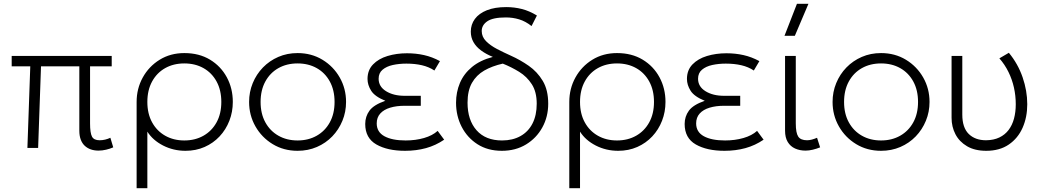

<svg xmlns="http://www.w3.org/2000/svg" viewBox="-20 -772 5438 1002"><path d="M494 14Q472.5 14 454.2 7.8Q436 1.5 422.5 -11Q409 -23.5 401.5 -43.2Q394 -63 394 -90V-426H194L179 0H123L138 -426H41V-480H563V-426H450V-128Q450 -78.5 460 -59.2Q470 -40 500 -40Q514.5 -40 529 -43.5Q543.5 -47 556 -53L571 -3Q554 4.5 533.8 9.2Q513.5 14 494 14Z M693 210V-240Q693 -309.5 725 -367.5Q757 -425.5 813.2 -460.2Q869.5 -495 942 -495Q1019 -495 1075.8 -460.8Q1132.5 -426.5 1163.8 -368.5Q1195 -310.5 1195 -240Q1195 -188 1177 -141.8Q1159 -95.5 1126 -60.2Q1093 -25 1047.8 -5Q1002.5 15 948 15Q885 15 831.2 -12.5Q777.5 -40 749 -85V210ZM942 -39Q998.5 -39 1042 -63.8Q1085.5 -88.5 1110.2 -133.5Q1135 -178.5 1135 -240Q1135 -301.5 1110.2 -346.8Q1085.5 -392 1042 -416.5Q998.5 -441 942 -441Q885.5 -441 842 -416.5Q798.5 -392 773.8 -346.8Q749 -301.5 749 -240Q749 -178.5 773.8 -133.5Q798.5 -88.5 842 -63.8Q885.5 -39 942 -39Z M1533 15Q1460.5 15 1403.2 -19.8Q1346 -54.5 1313 -112.5Q1280 -170.5 1280 -240Q1280 -292 1299 -338.2Q1318 -384.5 1352.2 -419.8Q1386.5 -455 1432.5 -475Q1478.5 -495 1533 -495Q1605.5 -495 1662.8 -460.2Q1720 -425.5 1753 -367.5Q1786 -309.5 1786 -240Q1786 -188 1767 -141.8Q1748 -95.5 1714 -60.2Q1680 -25 1633.8 -5Q1587.5 15 1533 15ZM1533 -39Q1589.5 -39 1633 -63.8Q1676.5 -88.5 1701.2 -133.5Q1726 -178.5 1726 -240Q1726 -301.5 1701.2 -346.8Q1676.5 -392 1633 -416.5Q1589.5 -441 1533 -441Q1476.5 -441 1433 -416.5Q1389.5 -392 1364.8 -346.8Q1340 -301.5 1340 -240Q1340 -178.5 1364.8 -133.5Q1389.5 -88.5 1433 -63.8Q1476.5 -39 1533 -39Z M2094 15Q2002 15 1944 -18.2Q1886 -51.5 1886 -125Q1886 -164 1908.2 -194.5Q1930.5 -225 1991 -246Q1936.5 -268 1917.2 -298.2Q1898 -328.5 1898 -360Q1898 -406 1926.8 -435.8Q1955.5 -465.5 2002.5 -479.8Q2049.5 -494 2104 -494Q2150.5 -494 2193 -484.5Q2235.5 -475 2276 -453L2247 -404Q2218.5 -423 2182 -431.5Q2145.5 -440 2101 -440Q2063 -440 2030 -432.8Q1997 -425.5 1976.5 -408.2Q1956 -391 1956 -361Q1956 -320 1994.8 -296Q2033.5 -272 2092 -272H2176V-220H2092Q2049 -220 2016 -210Q1983 -200 1964.5 -179.5Q1946 -159 1946 -128Q1946 -83 1986.2 -61Q2026.5 -39 2097 -39Q2149 -39 2193 -51.8Q2237 -64.5 2264 -89L2298 -43Q2254 -13 2203.2 1Q2152.5 15 2094 15Z M2599 15Q2525.5 15 2472 -19.2Q2418.5 -53.5 2389.2 -110.5Q2360 -167.5 2360 -236Q2360 -291 2380.2 -339Q2400.5 -387 2443 -422.2Q2485.5 -457.5 2552 -475Q2516.5 -489.5 2490.8 -508.5Q2465 -527.5 2451 -552Q2437 -576.5 2437 -607Q2437 -644 2458.2 -673Q2479.5 -702 2520.8 -718.5Q2562 -735 2622 -735Q2664 -735 2703.5 -725Q2743 -715 2782 -691L2754 -636Q2722.5 -661 2689.2 -671Q2656 -681 2620 -681Q2552.5 -681 2523.2 -661Q2494 -641 2494 -610Q2494 -580 2516.5 -557.2Q2539 -534.5 2574 -516.2Q2609 -498 2647 -481Q2695 -459.5 2739.5 -428.5Q2784 -397.5 2812.5 -350Q2841 -302.5 2841 -231Q2841 -162.5 2810.2 -106.8Q2779.5 -51 2725 -18Q2670.5 15 2599 15ZM2600 -39Q2655.5 -39 2696.2 -61.8Q2737 -84.5 2759 -127.5Q2781 -170.5 2781 -231Q2781 -292.5 2755.5 -332.2Q2730 -372 2689.5 -397Q2649 -422 2604 -440Q2548.5 -427.5 2507.2 -403.8Q2466 -380 2443 -339.5Q2420 -299 2420 -236Q2420 -145.5 2467 -92.2Q2514 -39 2600 -39Z M2951 210V-240Q2951 -309.5 2983 -367.5Q3015 -425.5 3071.2 -460.2Q3127.5 -495 3200 -495Q3277 -495 3333.8 -460.8Q3390.5 -426.5 3421.8 -368.5Q3453 -310.5 3453 -240Q3453 -188 3435 -141.8Q3417 -95.5 3384 -60.2Q3351 -25 3305.8 -5Q3260.5 15 3206 15Q3143 15 3089.2 -12.5Q3035.5 -40 3007 -85V210ZM3200 -39Q3256.5 -39 3300 -63.8Q3343.5 -88.5 3368.2 -133.5Q3393 -178.5 3393 -240Q3393 -301.5 3368.2 -346.8Q3343.5 -392 3300 -416.5Q3256.5 -441 3200 -441Q3143.5 -441 3100 -416.5Q3056.5 -392 3031.8 -346.8Q3007 -301.5 3007 -240Q3007 -178.5 3031.8 -133.5Q3056.5 -88.5 3100 -63.8Q3143.5 -39 3200 -39Z M3761 15Q3669 15 3611 -18.2Q3553 -51.5 3553 -125Q3553 -164 3575.2 -194.5Q3597.5 -225 3658 -246Q3603.5 -268 3584.2 -298.2Q3565 -328.5 3565 -360Q3565 -406 3593.8 -435.8Q3622.5 -465.5 3669.5 -479.8Q3716.5 -494 3771 -494Q3817.5 -494 3860 -484.5Q3902.5 -475 3943 -453L3914 -404Q3885.5 -423 3849 -431.5Q3812.5 -440 3768 -440Q3730 -440 3697 -432.8Q3664 -425.5 3643.5 -408.2Q3623 -391 3623 -361Q3623 -320 3661.8 -296Q3700.5 -272 3759 -272H3843V-220H3759Q3716 -220 3683 -210Q3650 -200 3631.5 -179.5Q3613 -159 3613 -128Q3613 -83 3653.2 -61Q3693.5 -39 3764 -39Q3816 -39 3860 -51.8Q3904 -64.5 3931 -89L3965 -43Q3921 -13 3870.2 1Q3819.5 15 3761 15Z M4184 14Q4153.5 14 4129.2 3Q4105 -8 4091 -31Q4077 -54 4077 -90V-480H4133V-128Q4133 -78.5 4145.8 -59.2Q4158.5 -40 4192 -40Q4203.5 -40 4216.8 -43.5Q4230 -47 4244 -53L4260 -3Q4241.5 4.5 4221.8 9.2Q4202 14 4184 14ZM4074 -585 4139 -752H4199L4128 -585Z M4578 15Q4505.5 15 4448.2 -19.8Q4391 -54.5 4358 -112.5Q4325 -170.5 4325 -240Q4325 -292 4344 -338.2Q4363 -384.5 4397.2 -419.8Q4431.5 -455 4477.5 -475Q4523.5 -495 4578 -495Q4650.5 -495 4707.8 -460.2Q4765 -425.5 4798 -367.5Q4831 -309.5 4831 -240Q4831 -188 4812 -141.8Q4793 -95.5 4759 -60.2Q4725 -25 4678.8 -5Q4632.5 15 4578 15ZM4578 -39Q4634.5 -39 4678 -63.8Q4721.5 -88.5 4746.2 -133.5Q4771 -178.5 4771 -240Q4771 -301.5 4746.2 -346.8Q4721.5 -392 4678 -416.5Q4634.5 -441 4578 -441Q4521.5 -441 4478 -416.5Q4434.5 -392 4409.8 -346.8Q4385 -301.5 4385 -240Q4385 -178.5 4409.8 -133.5Q4434.5 -88.5 4478 -63.8Q4521.5 -39 4578 -39Z M5127 15Q5067 15 5026.8 -8.8Q4986.5 -32.5 4966.2 -71.5Q4946 -110.5 4946 -157V-480H5002V-174Q5002 -106 5035.5 -73Q5069 -40 5126 -40Q5166 -40.5 5195.2 -54.5Q5224.5 -68.5 5243.5 -93.5Q5262.5 -118.5 5271.8 -152.8Q5281 -187 5281 -228Q5281 -272.5 5271.5 -315Q5262 -357.5 5243 -396.2Q5224 -435 5195.5 -467.5L5245 -496.5Q5292.5 -439 5316.8 -368.5Q5341 -298 5341 -228Q5341 -160.5 5316.8 -105.5Q5292.5 -50.5 5244.8 -17.8Q5197 15 5127 15Z"/></svg>

Font: Geologica Cursive Thin
Style: Regular
Weight: 250
Designer: Sindre Bremnes, Frode Helland
Foundry: Monokrom Skriftforlag AS
Version: Version 1.010;gftools[0.9.28]